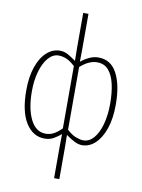

<svg xmlns="http://www.w3.org/2000/svg" viewBox="-101 -790 801 1080"><g transform="rotate(10 300.0 -250.0)"><path d="M285 222V42L286 -30Q266 -13 244 -0.5Q222 12 193 12Q126 12 85.5 -52.5Q45 -117 45 -238Q45 -315 64.5 -371.5Q84 -428 118 -459Q152 -490 193 -490Q219 -490 241 -477.5Q263 -465 286 -448L285 -520V-722H315V-520L314 -448Q337 -467 362.5 -478.5Q388 -490 413 -490Q485 -490 520 -423.5Q555 -357 555 -246Q555 -165 535 -107.5Q515 -50 481.5 -19Q448 12 407 12Q386 12 362.5 0Q339 -12 314 -30L315 42V222ZM195 -16Q218 -16 238.5 -26.5Q259 -37 285 -62V-418Q260 -442 237 -452Q214 -462 191 -462Q158 -462 132 -432Q106 -402 91.5 -351Q77 -300 77 -238Q77 -139 107.5 -77.5Q138 -16 195 -16ZM409 -16Q443 -16 468.5 -45.5Q494 -75 508.5 -127Q523 -179 523 -246Q523 -307 512 -356Q501 -405 476.5 -433.5Q452 -462 411 -462Q389 -462 365.5 -452Q342 -442 315 -418V-60Q342 -35 367 -25.5Q392 -16 409 -16Z"/></g></svg>

Font: Source Code Pro ExtraLight
Style: Regular
Weight: 200
Monospace: yes
Designer: Paul D. Hunt, Teo Tuominen
Foundry: Adobe
Version: Version 1.026;hotconv 1.1.0;makeotfexe 2.6.0